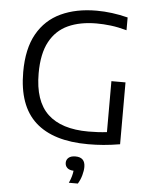

<svg xmlns="http://www.w3.org/2000/svg" viewBox="-63 -801 848 1085"><g transform="rotate(5 361.0 -259.0)"><path d="M458 6.5Q260 6.5 158.8 -85.2Q57.5 -177 57.5 -368.5Q57.5 -500.5 105 -584.8Q152.5 -669 238.8 -709.2Q325 -749.5 441 -749.5Q527.5 -749.5 618.5 -726.5V-654Q569.5 -667.5 527.8 -672.5Q486 -677.5 447 -677.5Q354 -677.5 286.2 -646.8Q218.5 -616 181.8 -548Q145 -480 145 -368.5Q145 -211.5 222.5 -138.2Q300 -65 453.5 -65Q510.5 -65 558.5 -71V-360H638.5V-9Q587 -0.5 544.8 3Q502.5 6.5 458 6.5ZM369 233Q378.5 212 383.2 195Q388 178 389.5 163Q365.5 162 353.5 150.8Q341.5 139.5 341.5 122Q341.5 104 354.8 92.8Q368 81.5 393.5 81.5Q448.5 81.5 448.5 136.5Q448.5 157.5 441.2 183.8Q434 210 420 233Z"/></g></svg>

Font: Encode Sans SmExp
Style: Regular
Weight: 400
Width: 6
Designer: Multiple Designers
Foundry: Impallari Type
Version: Version 3.002; ttfautohint (v1.8.3) -l 8 -r 50 -G 200 -x 14 